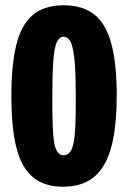

<svg xmlns="http://www.w3.org/2000/svg" viewBox="-20 -693 485 727"><path d="M219 14Q164 14 126 -7.5Q88 -29 65.5 -71.5Q43 -114 33 -178.5Q23 -243 23 -329Q23 -448 42 -524Q61 -600 104.5 -636.5Q148 -673 221 -673Q295 -673 339 -636.5Q383 -600 402.5 -524.5Q422 -449 422 -332Q422 -245 411 -180Q400 -115 376 -72Q352 -29 313 -7.5Q274 14 219 14ZM221 -105Q235 -105 244.5 -116.5Q254 -128 259 -153.5Q264 -179 265.5 -220.5Q267 -262 267 -321Q267 -399 263.5 -450.5Q260 -502 250 -528Q240 -554 221 -554Q204 -554 194.5 -532Q185 -510 181.5 -458Q178 -406 178 -317Q178 -258 179.5 -217Q181 -176 185.5 -151.5Q190 -127 199 -116Q208 -105 221 -105Z"/></svg>

Font: Bricolage Grotesque 72pt Condensed ExtraBold
Style: Regular
Weight: 800
Width: 3
Designer: Mathieu Triay
Foundry: Atelier Triay
Version: Version 1.001;gftools[0.9.33.dev8+g029e19f]